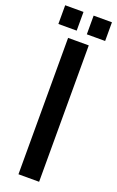

<svg xmlns="http://www.w3.org/2000/svg" viewBox="-173 -884 565 926"><g transform="rotate(20 110.0 -421.5)"><path d="M84 -747H-10V-843H84ZM230 -747H136V-843H230ZM163 0H57V-700H163Z"/></g></svg>

Font: Bebas Kai
Style: Regular
Weight: 400
Designer: Ryoichi Tsunekawa
Foundry: Dharma Type
Version: Version 1.001;PS 001.001;hotconv 1.0.70;makeotf.lib2.5.58329